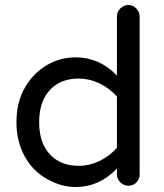

<svg xmlns="http://www.w3.org/2000/svg" viewBox="-20 -739 656 770"><path d="M169 -21Q112 -52 79 -112Q46 -172 46 -249Q46 -329 80 -388Q113 -445 166.5 -477Q220 -509 283 -509Q379 -509 449 -436V-673Q449 -692 463 -705.5Q477 -719 495 -719Q513 -719 526.5 -705Q540 -691 540 -673V-39Q540 -21 527 -7.5Q514 6 495 6Q477 6 463 -7.5Q449 -21 449 -39V-63Q378 11 283 11Q225 11 169 -21ZM296 -74Q338 -74 378 -93Q418 -112 449 -146V-352Q418 -386 378 -405Q338 -424 296 -424Q222 -424 179.5 -377.5Q137 -331 137 -249Q137 -167 179.5 -120.5Q222 -74 296 -74Z"/></svg>

Font: 寒蝉全圆体
Style: Regular
Weight: 400
Designer: Warren2060
      Designed by Motoya company      

      [Varela Round]
      Joe Prince(Latin component); Avraham Cornf
Foundry: ChillType
Version: Version 3.200